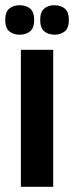

<svg xmlns="http://www.w3.org/2000/svg" viewBox="-38 -716 284 736"><path d="M42 0V-525H166V0ZM171 -583Q147 -583 131.5 -596Q116 -609 116 -640Q116 -670 131.5 -683Q147 -696 170 -696Q195 -696 210.5 -683Q226 -670 226 -639Q226 -609 210.5 -596Q195 -583 171 -583ZM37 -583Q13 -583 -2.5 -596Q-18 -609 -18 -640Q-18 -670 -2.5 -683Q13 -696 37 -696Q62 -696 77.5 -683Q93 -670 93 -639Q93 -609 77.5 -596Q62 -583 37 -583Z"/></svg>

Font: Bricolage Grotesque 72pt SemiCondensed SemiBold
Style: Regular
Weight: 600
Width: 4
Designer: Mathieu Triay
Foundry: Atelier Triay
Version: Version 1.001;gftools[0.9.33.dev8+g029e19f]